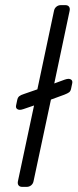

<svg xmlns="http://www.w3.org/2000/svg" viewBox="-20 -730 303 750"><path d="M67 0Q57 0 52.5 -6Q48 -12 50 -22L113 -318L72 -304Q63 -301 58 -301Q50 -301 45.5 -305.5Q41 -310 43 -319L47 -338Q49 -349 55 -354Q61 -359 74 -363L126 -381L191 -688Q193 -698 200.5 -704Q208 -710 218 -710H235Q245 -710 249.5 -704Q254 -698 252 -688L192 -404L233 -419Q242 -422 247 -422Q255 -422 259.5 -417.5Q264 -413 262 -404L258 -385Q256 -374 250 -369.5Q244 -365 231 -360L179 -341L111 -22Q109 -12 101.5 -6Q94 0 84 0Z"/></svg>

Font: Rubik Light
Style: Italic
Weight: 300
Italic angle: -12°
Designer: Hubert and Fischer
Foundry: Hubert and Fischer
Version: Version 2.300;gftools[0.9.30]